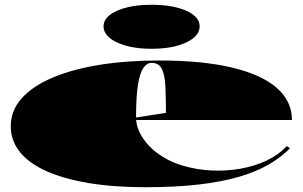

<svg xmlns="http://www.w3.org/2000/svg" viewBox="-20 -768 1266 803"><path d="M645 -515Q826 -515 950 -485.5Q1074 -456 1137.5 -400.5Q1201 -345 1201 -266H545V-276L674 -296Q674 -363 671.5 -409.5Q669 -456 656.5 -480.5Q644 -505 614 -505Q594 -505 579.5 -484Q565 -463 557 -413.5Q549 -364 549 -276Q549 -246 563 -216Q577 -186 603 -158.5Q629 -131 665 -109.5Q701 -88 745 -75Q803 -58 865 -55Q927 -52 986 -62.5Q1045 -73 1095 -96.5Q1145 -120 1179 -157L1193 -148Q1156 -110 1103 -79.5Q1050 -49 977.5 -28Q905 -7 808.5 4Q712 15 587 15Q455 15 350.5 -2.5Q246 -20 173.5 -52.5Q101 -85 63 -132.5Q25 -180 25 -240Q25 -305 70 -356Q115 -407 198 -442.5Q281 -478 394.5 -496.5Q508 -515 645 -515ZM614 -748Q703 -748 759 -723Q815 -698 815 -658Q815 -617 759 -590.5Q703 -564 614 -564Q526 -564 469.5 -590.5Q413 -617 413 -658Q413 -698 469.5 -723Q526 -748 614 -748Z"/></svg>

Font: Kalnia Expanded
Style: Bold
Weight: 700
Width: 7
Designer: Frida Medrano
Foundry: Frida Medrano
Version: Version 1.105